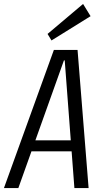

<svg xmlns="http://www.w3.org/2000/svg" viewBox="-50 -953 515 973"><path d="M223 -700H343L399 0H327L278 -647H274L43 0H-30ZM102 -242H335L327 -186H94ZM409 -871 211 -748 191 -781 371 -933Z"/></svg>

Font: Pathway Extreme Condensed Light
Style: Italic
Weight: 300
Width: 3
Italic angle: -8°
Version: Version 1.001;gftools[0.9.26]